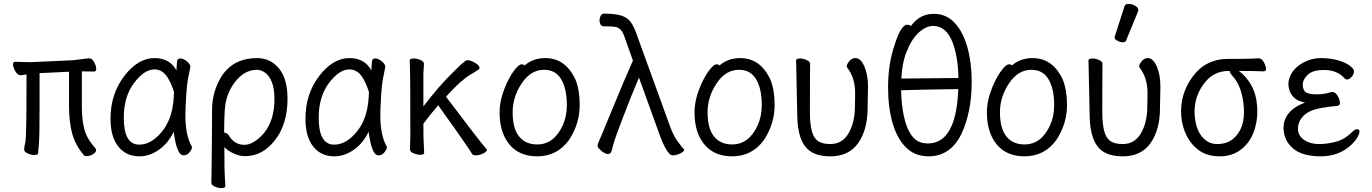

<svg xmlns="http://www.w3.org/2000/svg" viewBox="-20 -784 7040 985"><path d="M425 17Q414 17 410 12Q366 -40 350 -100Q334 -160 334 -241V-416L209 -410L183 -409Q183 -360 183 -244Q183 -74 179.5 -45Q176 -16 176 1Q176 11 155 11Q139 11 121.5 3Q104 -5 104 -17Q104 -29 110 -55Q116 -81 116 -351Q116 -378 116 -402Q95 -399 86 -398H85Q72 -398 60.5 -415.5Q49 -433 47 -450Q45 -467 58 -467L135 -465L354 -475Q375 -477 399.5 -480.5Q424 -484 436 -485H438Q451 -485 461.5 -467.5Q472 -450 473.5 -433.5Q475 -417 463 -417L400 -418V-231Q400 -174 412 -124Q424 -74 468 -25Q468 -24 469 -24Q473 -18 473 -14Q473 -2 456.5 7.5Q440 17 425 17Z M695 18Q627 18 587 -32Q547 -82 547 -175Q547 -302 617.5 -394Q688 -486 773 -486Q851 -486 885 -423Q887 -445 888 -466Q889 -484 904.5 -484Q920 -484 937.5 -470.5Q955 -457 957 -442Q952 -420 944 -377Q939 -347 936 -306Q931 -225 931 -193Q931 -91 963 -34L965 -29Q965 -19 952.5 -3Q940 13 922 13Q906 13 895.5 -8.5Q885 -30 879 -60.5Q873 -91 871 -108Q843 -49 795 -15.5Q747 18 695 18ZM694 -42Q736 -42 774 -72Q867 -147 872 -296Q872 -304 873 -311Q862 -347 846 -376Q818 -428 773 -428Q720 -428 667.5 -358Q615 -288 615 -180Q615 -42 694 -42Z M1115 181Q1099 181 1081.5 173Q1064 165 1064 153Q1064 141 1065 115Q1066 89 1067 -53.5Q1068 -196 1068 -223Q1068 -318 1122 -401Q1183 -486 1298 -486Q1368 -486 1411.5 -432.5Q1455 -379 1455 -278Q1455 -111 1350 -23Q1300 17 1237 17Q1204 17 1172 0Q1140 -17 1131 -30Q1131 96 1133.5 125Q1136 154 1136 171Q1136 181 1115 181ZM1234 -41Q1281 -41 1334 -101Q1388 -167 1388 -276Q1388 -329 1375 -362Q1362 -395 1341 -410.5Q1320 -426 1298 -426Q1225 -426 1172 -344Q1147 -305 1137 -254Q1130 -210 1130 -103H1133Q1146 -103 1156 -86Q1184 -41 1234 -41Z M1695 18Q1627 18 1587 -32Q1547 -82 1547 -175Q1547 -302 1617.5 -394Q1688 -486 1773 -486Q1851 -486 1885 -423Q1887 -445 1888 -466Q1889 -484 1904.5 -484Q1920 -484 1937.5 -470.5Q1955 -457 1957 -442Q1952 -420 1944 -377Q1939 -347 1936 -306Q1931 -225 1931 -193Q1931 -91 1963 -34L1965 -29Q1965 -19 1952.5 -3Q1940 13 1922 13Q1906 13 1895.5 -8.5Q1885 -30 1879 -60.5Q1873 -91 1871 -108Q1843 -49 1795 -15.5Q1747 18 1695 18ZM1694 -42Q1736 -42 1774 -72Q1867 -147 1872 -296Q1872 -304 1873 -311Q1862 -347 1846 -376Q1818 -428 1773 -428Q1720 -428 1667.5 -358Q1615 -288 1615 -180Q1615 -42 1694 -42Z M2421 13Q2405 13 2400.5 4Q2396 -5 2383 -24L2365 -50Q2341 -86 2228 -244Q2189 -199 2152 -149Q2152 -60 2154 -46Q2156 -17 2156 0Q2156 10 2136 10Q2120 10 2101.5 2.5Q2083 -5 2083 -18L2085 -81Q2085 -378 2084 -398Q2082 -454 2082 -474Q2083 -484 2102 -484Q2118 -484 2136.5 -476.5Q2155 -469 2155 -456Q2155 -446 2152 -405Q2152 -309 2152 -238Q2233 -345 2315 -424Q2344 -454 2368 -472Q2373 -475 2382 -475Q2391 -475 2405 -468Q2439 -452 2440 -436Q2441 -431 2436 -428Q2416 -414 2394 -401.5Q2372 -389 2339 -360Q2313 -337 2268 -288Q2443 -56 2475 -20Q2478 -19 2478 -15Q2478 -6 2458.5 3.5Q2439 13 2421 13Z M2736 18Q2644 18 2593.5 -43Q2543 -104 2543 -207Q2543 -251 2556 -294Q2569 -337 2587.5 -373Q2606 -409 2625 -431.5Q2644 -454 2655 -454Q2668 -454 2671 -448Q2715 -486 2777 -486Q2882 -486 2933 -374Q2954 -321 2954 -245Q2954 -150 2900 -67Q2839 18 2736 18ZM2736 -43Q2822 -43 2867 -141Q2888 -187 2888 -245Q2888 -329 2859 -377.5Q2830 -426 2771 -426Q2703 -426 2656.5 -356.5Q2610 -287 2610 -208Q2610 -125 2643 -84Q2676 -43 2736 -43Z M3431 13Q3415 13 3395 -22Q3378 -52 3359 -106L3258 -386Q3217 -289 3175.5 -180.5Q3134 -72 3128 -48Q3122 -24 3117.5 -9Q3113 6 3099 6Q3085 6 3066 -9.5Q3047 -25 3046 -34Q3045 -43 3053 -60Q3061 -77 3121.5 -224.5Q3182 -372 3227 -473L3187 -586Q3177 -617 3165.5 -630Q3154 -643 3136.5 -646Q3119 -649 3089 -649H3078Q3059 -649 3056 -674Q3055 -688 3060.5 -701Q3066 -714 3079 -714Q3138 -714 3169 -703.5Q3200 -693 3216 -670.5Q3232 -648 3245 -611L3417 -137Q3436 -83 3464 -49Q3479 -28 3487 -20Q3490 -19 3490 -15Q3489 -6 3469 3.5Q3449 13 3431 13Z M3736 18Q3644 18 3593.5 -43Q3543 -104 3543 -207Q3543 -251 3556 -294Q3569 -337 3587.5 -373Q3606 -409 3625 -431.5Q3644 -454 3655 -454Q3668 -454 3671 -448Q3715 -486 3777 -486Q3882 -486 3933 -374Q3954 -321 3954 -245Q3954 -150 3900 -67Q3839 18 3736 18ZM3736 -43Q3822 -43 3867 -141Q3888 -187 3888 -245Q3888 -329 3859 -377.5Q3830 -426 3771 -426Q3703 -426 3656.5 -356.5Q3610 -287 3610 -208Q3610 -125 3643 -84Q3676 -43 3736 -43Z M4240 18Q4175 18 4137 -8Q4070 -54 4070 -198Q4066 -413 4065 -440L4064 -474Q4065 -484 4085 -484Q4101 -484 4118.5 -476Q4136 -468 4136 -456Q4135 -401 4135 -210Q4135 -150 4144.5 -113Q4154 -76 4176 -60.5Q4198 -45 4240 -45Q4301 -45 4333.5 -100.5Q4366 -156 4366 -242L4367 -306Q4367 -387 4325 -439L4324 -444Q4324 -454 4337 -470Q4350 -486 4369 -486Q4396 -486 4415 -441.5Q4434 -397 4433 -336Q4432 -278 4431 -230Q4431 -119 4383 -50.5Q4335 18 4240 18Z M4744 18Q4673 18 4627 -28.5Q4581 -75 4558.5 -155Q4536 -235 4536 -337Q4536 -456 4570 -555Q4602 -657 4634 -657Q4647 -657 4653 -650Q4697 -713 4771 -713Q4834 -713 4877 -667.5Q4920 -622 4942.5 -543Q4965 -464 4965 -363Q4965 -210 4912 -96Q4855 18 4744 18ZM4740 -48Q4886 -48 4896 -327Q4687 -324 4603 -321Q4604 -252 4616 -193Q4629 -127 4658 -87.5Q4687 -48 4740 -48ZM4604 -381Q4817 -383 4897 -384Q4895 -491 4868 -564Q4835 -651 4767 -651Q4732 -651 4694.5 -618Q4657 -585 4630 -516Q4608 -461 4604 -381Z M5236 18Q5144 18 5093.5 -43Q5043 -104 5043 -207Q5043 -251 5056 -294Q5069 -337 5087.5 -373Q5106 -409 5125 -431.5Q5144 -454 5155 -454Q5168 -454 5171 -448Q5215 -486 5277 -486Q5382 -486 5433 -374Q5454 -321 5454 -245Q5454 -150 5400 -67Q5339 18 5236 18ZM5236 -43Q5322 -43 5367 -141Q5388 -187 5388 -245Q5388 -329 5359 -377.5Q5330 -426 5271 -426Q5203 -426 5156.5 -356.5Q5110 -287 5110 -208Q5110 -125 5143 -84Q5176 -43 5236 -43Z M5740 18Q5675 18 5637 -8Q5570 -54 5570 -198Q5566 -413 5565 -440L5564 -474Q5565 -484 5585 -484Q5601 -484 5618.5 -476Q5636 -468 5636 -456Q5635 -401 5635 -210Q5635 -150 5644.5 -113Q5654 -76 5676 -60.5Q5698 -45 5740 -45Q5801 -45 5833.5 -100.5Q5866 -156 5866 -242L5867 -306Q5867 -387 5825 -439L5824 -444Q5824 -454 5837 -470Q5850 -486 5869 -486Q5896 -486 5915 -441.5Q5934 -397 5933 -336Q5932 -278 5931 -230Q5931 -119 5883 -50.5Q5835 18 5740 18ZM5757 -576Q5754 -567 5740.5 -567Q5727 -567 5712.5 -575Q5698 -583 5698 -589.5Q5698 -596 5699 -597L5749 -752Q5752 -764 5769.5 -764Q5787 -764 5803.5 -754.5Q5820 -745 5820 -732Q5820 -729 5819 -727Z M6040 -189Q6032 -301 6099 -391.5Q6166 -482 6281 -482H6343Q6400 -482 6435 -485H6436Q6453 -485 6463.5 -465.5Q6474 -446 6475 -432Q6476 -418 6462 -418Q6414 -420 6351 -420H6336Q6373 -393 6399 -347.5Q6425 -302 6429.5 -237Q6434 -172 6414 -113Q6394 -54 6348 -18Q6302 18 6238.5 18Q6175 18 6133.5 -11Q6092 -40 6068 -87.5Q6044 -135 6040 -189ZM6304 -70Q6369 -122 6361 -233Q6353 -344 6299 -399Q6290 -409 6289 -417V-420H6282Q6202 -420 6152.5 -349.5Q6103 -279 6109 -193Q6114 -123 6145.5 -84Q6177 -45 6224.5 -45Q6272 -45 6304 -70Z M6910 -39Q6848 18 6755.5 18Q6663 18 6616 -20.5Q6569 -59 6565 -119Q6560 -214 6675 -258Q6634 -265 6613 -289.5Q6592 -314 6590 -346.5Q6588 -379 6607.5 -410.5Q6627 -442 6668 -464Q6709 -486 6757 -486Q6805 -486 6844.5 -474.5Q6884 -463 6904.5 -447Q6925 -431 6926 -422Q6927 -402 6913.5 -389Q6900 -376 6892.5 -376Q6885 -376 6880 -380L6870 -390Q6834 -425 6771 -425Q6714 -425 6688 -399.5Q6662 -374 6663.5 -346Q6665 -318 6682 -309Q6699 -300 6736.5 -300Q6774 -300 6811 -312H6815Q6830 -312 6841.5 -293.5Q6853 -275 6854 -258.5Q6855 -242 6841 -241Q6750 -232 6713.5 -218.5Q6677 -205 6657 -178Q6637 -151 6639 -118.5Q6641 -86 6671.5 -65.5Q6702 -45 6746.5 -45Q6791 -45 6835.5 -57.5Q6880 -70 6916 -106Q6930 -121 6942 -121Q6954 -121 6954.5 -110.5Q6955 -100 6945 -81Q6935 -62 6910 -39Z"/></svg>

Font: LXGW WenKai Mono TC
Style: Regular
Weight: 400
Designer: LXGW / Fontworks Inc.
Foundry: LXGW / Fontworks Inc.
Version: Version 1.330